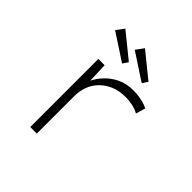

<svg xmlns="http://www.w3.org/2000/svg" viewBox="-195 -888 1037 1037"><g transform="rotate(45 323.5 -369.5)"><path d="M191 0V-520H239L244 -383L229 -372Q245 -420 276 -456Q307 -492 349 -513Q391 -534 444 -534Q477 -534 507.5 -527.5Q538 -521 559 -510L543 -455Q521 -468 493 -473.5Q465 -479 443 -479Q391 -479 353.5 -462.5Q316 -446 290.5 -419Q265 -392 253 -358Q241 -324 241 -287V0ZM449 -593 295 -694 328 -739 470 -624ZM299 -593 145 -694 178 -739 320 -624Z"/></g></svg>

Font: Lexend Tera ExtraLight
Style: Regular
Weight: 250
Designer: Bonnie Shaver-Troup, Thomas Jockin
Foundry: Lexend
Version: Version 1.007